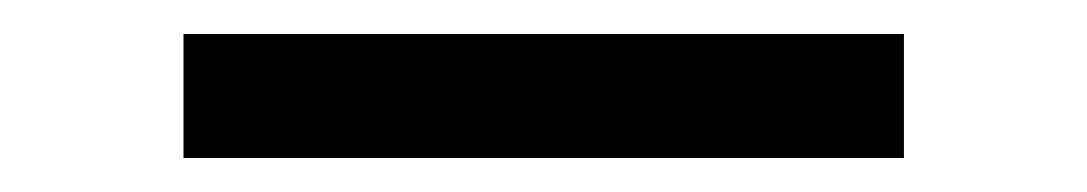

<svg xmlns="http://www.w3.org/2000/svg" viewBox="-20 -20 640 113"><path d="M88 73V0H512V73Z"/></svg>

Font: Iosevka Meiseki Sans
Style: Regular
Weight: 400
Monospace: yes
Designer: Belleve Invis
Foundry: Belleve Invis
Version: Version 11.2.6; ttfautohint (v1.8.4)